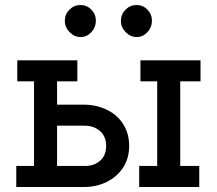

<svg xmlns="http://www.w3.org/2000/svg" viewBox="-20 -747 866 767"><path d="M496 -164Q496 -115 472 -78Q448 -41 407 -20.5Q366 0 316 0H45V-84H116V-422H49V-506H289V-422H208V-329H313Q365 -329 407 -308.5Q449 -288 472.5 -250.5Q496 -213 496 -164ZM781 -422H700V-84H776V0H536V-84H608V-422H541V-506H781ZM404 -164Q404 -202 379.5 -223.5Q355 -245 317 -245H208V-84H320Q356 -84 380 -105Q404 -126 404 -164ZM239 -664Q239 -690 257.5 -708.5Q276 -727 302 -727Q327 -727 345 -708.5Q363 -690 363 -664Q363 -638 345 -618.5Q327 -599 302 -599Q277 -599 258 -618.5Q239 -638 239 -664ZM463 -664Q463 -690 481.5 -708.5Q500 -727 526 -727Q551 -727 569 -708.5Q587 -690 587 -664Q587 -638 569 -618.5Q551 -599 526 -599Q501 -599 482 -618.5Q463 -638 463 -664Z"/></svg>

Font: Arvo
Style: Regular
Weight: 400
Designer: Anton Koovit (Cyrillic Expansion: Cyreal)
Foundry: Anton Koovit, Yassin Baggar
Version: Version 3.000